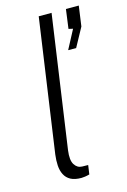

<svg xmlns="http://www.w3.org/2000/svg" viewBox="-116 -799 570 859"><g transform="rotate(-15 169.5 -369.0)"><path d="M151.5 5Q120.5 5 101.8 -5.2Q83 -15.5 73.8 -33.8Q64.5 -52 63 -75.8Q61.5 -99.5 65 -126.5L153.5 -743H213L125 -130Q119 -85 132 -64.5Q145 -44 167 -43.5L195 -43L189 -1Q178.5 2 168.2 3.5Q158 5 151.5 5ZM241.5 -562.5 287.5 -649.5 267.5 -654 279.5 -743H339L326 -649.5L278.5 -562.5Z"/></g></svg>

Font: Public Sans Thin ExtraLight
Style: Italic
Weight: 250
Italic angle: -8°
Version: Version 2.001